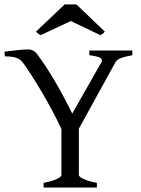

<svg xmlns="http://www.w3.org/2000/svg" viewBox="-20 -842 634 862"><path d="M175.8 0V-21Q220.2 -30.3 238 -39.8Q255.9 -49.3 255.9 -56.2V-262.2Q237.8 -301.8 214.8 -344.7Q191.9 -387.7 168 -428.2Q144 -468.8 121.6 -503.7Q99.1 -538.6 82 -562Q77.6 -567.4 72 -572.3Q66.4 -577.1 57.6 -580.8Q48.8 -584.5 35.6 -586.7Q22.5 -588.9 2 -588.9L0 -609.9Q28.8 -613.8 57.6 -616.9Q86.4 -620.1 106.9 -620.1Q129.4 -620.1 145 -601.1Q163.1 -577.6 184.1 -545.7Q205.1 -513.7 226.1 -478Q247.1 -442.4 267.1 -404.8Q287.1 -367.2 304.2 -332L435.1 -562Q442.4 -574.7 430.4 -582Q418.5 -589.4 380.9 -594.2V-615.2H574.2V-594.2Q540.5 -587.9 522.7 -581.3Q504.9 -574.7 498 -562L334 -264.2V-56.2Q334 -53.2 338.1 -49.1Q342.3 -44.9 351.8 -40Q361.3 -35.2 376.7 -30.3Q392.1 -25.4 415 -21V0ZM450.7 -700.2Q444.8 -693.4 441.4 -690.2Q438 -687 429.7 -684.6L297.9 -747.6L163.6 -684.6Q159.7 -686 157 -687.3Q154.3 -688.5 152.1 -690.2Q149.9 -691.9 147.5 -694.3Q145 -696.8 141.6 -700.2L270.5 -822.3H322.8Z"/></svg>

Font: Akkhara
Style: Regular
Weight: 400
Designer: J. Victor Gaultney
Version: Version 1.00 June 13, 2006, initial release